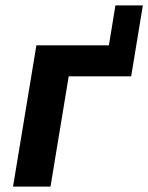

<svg xmlns="http://www.w3.org/2000/svg" viewBox="-20 -687 546 707"><path d="M28 0 114 -520H381L405 -667H506L463 -406H233L166 0Z"/></svg>

Font: Iosevka Heavy Oblique
Style: Regular
Weight: 900
Italic angle: -9°
Monospace: yes
Designer: Belleve Invis
Foundry: Belleve Invis
Version: Version 32.5.0; ttfautohint (v1.8.4)